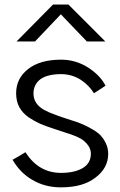

<svg xmlns="http://www.w3.org/2000/svg" viewBox="-20 -805 529 843"><path d="M35.2 -103.5Q49.8 -111.3 91.8 -136.7Q149.4 -45.9 248 -45.9Q307.6 -45.9 343.8 -67.4Q378.9 -88.9 378.9 -129.9Q378.9 -147.5 370.1 -162.1Q361.3 -175.8 350.6 -184.6Q340.8 -194.3 314.5 -206.1Q288.1 -216.8 270.5 -221.7Q253.9 -227.5 214.8 -240.2Q180.7 -251 156.2 -261.7Q131.8 -272.5 105.5 -290Q79.1 -308.6 64.5 -335Q50.8 -361.3 50.8 -395.5Q50.8 -460.9 103.5 -502Q156.2 -543 248 -543Q312.5 -543 366.2 -508.8Q419.9 -474.6 443.4 -428.7Q426.8 -418 392.6 -395.5Q372.1 -429.7 334 -455.1Q294.9 -479.5 248 -479.5Q188.5 -479.5 157.2 -457Q127 -433.6 127 -394.5Q127 -372.1 138.7 -353.5Q150.4 -335.9 173.8 -322.3Q198.2 -309.6 218.8 -302.7Q238.3 -294.9 271.5 -284.2Q299.8 -275.4 322.3 -267.6Q343.8 -259.8 370.1 -246.1Q396.5 -232.4 414.1 -217.8Q431.6 -202.1 443.4 -178.7Q455.1 -156.2 455.1 -129.9Q455.1 -67.4 399.4 -25.4Q344.7 17.6 248 17.6Q177.7 17.6 123 -14.6Q68.4 -45.9 35.2 -103.5ZM52.7 -623Q92.8 -664.1 212.9 -785.2Q229.5 -785.2 280.3 -785.2Q321.3 -745.1 442.4 -623Q421.9 -623 361.3 -623Q333 -653.3 247.1 -742.2Q218.8 -712.9 133.8 -623Q113.3 -623 52.7 -623Z"/></svg>

Font: Gothic A1
Style: Regular
Weight: 400
Designer: HanYang I&C Co.,Ltd.
Version: Version 2.50